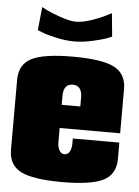

<svg xmlns="http://www.w3.org/2000/svg" viewBox="-53 -772 596 823"><g transform="rotate(5 245.0 -360.0)"><path d="M371.1 -717.8 395 -730 404.8 -629.9Q396 -626 380.6 -620.1Q365.2 -614.3 323 -604.7Q280.8 -595.2 245.1 -595.2Q209.5 -595.2 169.4 -603.8Q129.4 -612.3 107.4 -621.1L85 -629.9L95.2 -730Q105.5 -724.6 122.1 -716.3Q138.7 -708 178.5 -694.1Q218.3 -680.2 245.1 -680.2Q272 -680.2 309.3 -692.6Q346.7 -705.1 371.1 -717.8ZM214.8 -319.8H294.9V-359.9Q294.9 -384.3 284.7 -397.2Q274.4 -410.2 254.9 -410.2Q235.4 -410.2 225.1 -397.2Q214.8 -384.3 214.8 -359.9ZM214.8 -220.2V-160.2Q214.8 -137.7 222.9 -123.8Q231 -109.9 245.1 -109.9Q259.3 -109.9 267.1 -123.5Q274.9 -137.2 274.9 -160.2V-180.2H475.1V-109.9Q475.1 -43.9 423.1 -17.1Q371.1 9.8 245.1 9.8Q119.1 9.8 67.1 -17.1Q15.1 -43.9 15.1 -109.9V-410.2Q15.1 -476.1 67.1 -502.9Q119.1 -529.8 245.1 -529.8Q371.1 -529.8 423.1 -502.9Q475.1 -476.1 475.1 -410.2V-220.2Z"/></g></svg>

Font: Mikodacs
Style: Regular
Weight: 400
Designer: gluk (gluksza@wp.pl)
Foundry: gluk (gluksza@wp.pl)
Version: Version 0.28